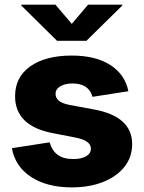

<svg xmlns="http://www.w3.org/2000/svg" viewBox="-20 -790 615 820"><path d="M286.6 10.3Q181.2 10.3 113 -34.2Q44.9 -78.6 30.8 -157.2L191.9 -182.1Q201.7 -147.5 225.8 -129.2Q250 -110.8 293.5 -110.8Q328.1 -110.8 348.1 -122.8Q368.2 -134.8 368.2 -155.3Q368.2 -189.9 301.8 -202.6L206.1 -221.2Q44.4 -252 44.4 -378.9Q44.4 -460.9 109.6 -506.8Q174.8 -552.7 286.1 -552.7Q388.7 -552.7 451.4 -512.2Q514.2 -471.7 528.3 -400.4L375 -376.5Q359.4 -433.6 289.1 -433.6Q258.8 -433.6 238 -421.6Q217.3 -409.7 217.3 -389.2Q217.3 -373 230.2 -360.8Q243.2 -348.6 277.3 -341.8L382.8 -322.3Q544.4 -292 544.4 -174.8Q544.4 -118.7 511.2 -77.1Q478 -35.6 419.9 -12.7Q361.8 10.3 286.6 10.3ZM216.8 -770 286.6 -688 356 -770H502.4V-766.6L349.1 -615.7H223.6L70.8 -766.6V-770Z"/></svg>

Font: Inter Extra Bold
Style: Regular
Weight: 800
Designer: Rasmus Andersson
Foundry: rsms
Version: Version 4.000;git-3c8e0fc